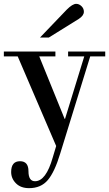

<svg xmlns="http://www.w3.org/2000/svg" viewBox="-24 -758 567 998"><path d="M-4 -465V-490H264V-465H180L312 -140H314L414 -465H330V-490H523V-465H445L289 40Q260 136 224.5 178Q189 220 127 220Q84 220 59 195Q34 170 34 136Q34 80 80 80Q124 80 124 132Q124 184 158 184Q215 184 250 61L268 1L68 -465ZM230 -563H184L323 -708Q353 -738 372 -738Q387 -738 399.5 -726Q412 -714 412 -697Q412 -677 386 -660Z"/></svg>

Font: Justus
Style: Roman
Weight: 500
Version: Version 001.001